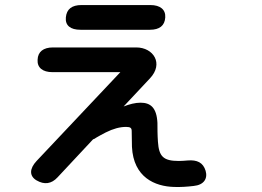

<svg xmlns="http://www.w3.org/2000/svg" viewBox="-20 -683 1040 761"><path d="M125 32C156 50 184 46 208 20L350 -132L351 -131C351 -131 366 -141 399 -158C429 -173 455 -180 480 -180C498 -180 502 -175 502 -163C502 -143 503 -123 503 -101C509 20 594 56 670 58C696 59 723 57 748 54C788 50 804 25 795 -6C785 -39 761 -50 724 -47C712 -46 700 -45 689 -45C627 -45 610 -63 606 -121C604 -149 604 -177 604 -196C601 -257 576 -276 537 -276C516 -276 493 -270 470 -261L574 -372C630 -431 588 -495 520 -495H190C152 -495 130 -478 129 -446C127 -415 149 -397 188 -397H457L125 -45C96 -14 96 15 125 32ZM299 -565H574C612 -565 633 -581 635 -614C637 -645 615 -663 576 -663H303C265 -663 244 -647 241 -614C238 -582 259 -565 299 -565Z"/></svg>

Font: 寒蝉团圆体 Round
Style: Regular
Weight: 500
Designer: 寒蝉字型
Version: Version 2.700;Glyphs 3.1.1 (3135)